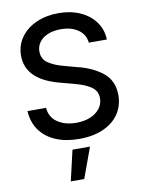

<svg xmlns="http://www.w3.org/2000/svg" viewBox="-102 -786 818 1097"><g transform="rotate(-10 307.0 -237.5)"><path d="M311.5 -624Q269 -624 236.8 -610.6Q204.6 -597.2 187.3 -573.5Q169.9 -549.8 169.9 -519.5Q169.9 -474.6 206.5 -450.7Q243.2 -426.8 298.8 -413.1L367.2 -394.5Q452.6 -374.5 511.7 -328.1Q570.8 -281.7 571.3 -195.3Q570.8 -135.3 539.6 -88.4Q508.3 -41.5 449.2 -14.9Q390.1 11.7 308.6 11.7Q230 11.7 171.6 -13.4Q113.3 -38.6 80.3 -85.4Q47.4 -132.3 43.9 -196.3H151.4Q156.2 -140.6 199.7 -111.3Q243.2 -82 308.6 -82Q353 -82 388.4 -96.4Q423.8 -110.8 444.1 -137Q464.4 -163.1 464.8 -197.3Q464.4 -239.7 430.2 -263.4Q396 -287.1 331.1 -303.7L247.1 -326.2Q62.5 -377 62.5 -513.7Q62.5 -573.2 95.5 -619.6Q128.4 -666 186 -691.4Q243.7 -716.8 314.5 -716.8Q385.3 -716.8 440.9 -691.7Q496.6 -666.5 528.3 -621.8Q560.1 -577.1 561.5 -520.5H457Q452.1 -568.8 412.6 -596.4Q373 -624 311.5 -624ZM258.8 65.4H360.4L295.9 242.2H217.8Z"/></g></svg>

Font: WEMIX Pretendard Medium
Style: Regular
Weight: 500
Designer: Base glyphs from Inter by Rasmus Andersson; Hangeul glyphs from Noto Sans CJK(Source Han Sans) by Jang Soo-young and Kan
Foundry: Kil Hyung-jin
Version: Version 1.000